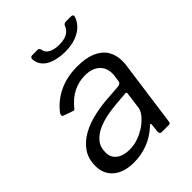

<svg xmlns="http://www.w3.org/2000/svg" viewBox="-214 -854 976 976"><g transform="rotate(-45 274.0 -366.0)"><path d="M358 -62Q317 -25 270.5 -7.5Q224 10 172 10Q100 10 60 -24.5Q20 -59 20 -116Q20 -169 45.5 -205.5Q71 -242 113 -265.5Q155 -289 206.5 -300.5Q258 -312 308 -315L387 -321Q406 -323 408 -338L412 -365Q413 -371 413.5 -376Q414 -381 414 -387Q414 -431 385.5 -455.5Q357 -480 307 -480Q263 -480 223.5 -460Q184 -440 150 -398Q147 -394 144.5 -393.5Q142 -393 136 -395L85 -413Q81 -415 79.5 -419Q78 -423 83 -433Q119 -482 177.5 -511Q236 -540 313 -540Q374 -540 414.5 -522.5Q455 -505 475 -473Q495 -441 495 -397Q495 -390 494.5 -382.5Q494 -375 493 -367L444 -12Q442 -4 440 -2Q438 0 430 0H380Q373 0 370 -4.5Q367 -9 367 -16L372 -64Q371 -77 358 -62ZM396 -257Q398 -265 395.5 -268Q393 -271 386 -270L317 -264Q287 -262 250.5 -255Q214 -248 181 -233.5Q148 -219 126.5 -193.5Q105 -168 105 -128Q105 -93 131 -72.5Q157 -52 203 -52Q237 -52 268.5 -64Q300 -76 325 -94Q351 -113 367 -133.5Q383 -154 385 -173ZM321 -635Q281 -636 248.5 -646Q216 -656 197.5 -676.5Q179 -697 177 -726Q177 -734 180.5 -738Q184 -742 192 -742H228Q236 -742 239 -739Q242 -736 244 -729Q248 -705 270 -693.5Q292 -682 328 -682Q360 -682 382 -693Q404 -704 414 -728Q416 -735 421 -738.5Q426 -742 434 -742H470Q477 -742 481 -738.5Q485 -735 483 -728Q477 -705 456.5 -683Q436 -661 401.5 -648Q367 -635 321 -635Z"/></g></svg>

Font: Libre Franklin
Style: Italic
Weight: 400
Italic angle: -8°
Designer: Pablo Impallari, Rodrigo Fuenzalida, Nhung Nguyen
Foundry: Impallari Type
Version: Version 3.000